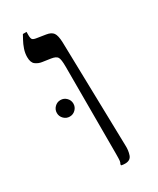

<svg xmlns="http://www.w3.org/2000/svg" viewBox="-156 -631 564 685"><g transform="rotate(-30 125.5 -288.5)"><path d="M148 3Q144 3 139.5 2.5Q135 2 132 1V-4Q135 -8 136 -15Q137 -22 137 -46V-403Q137 -433 131.5 -442Q126 -451 106 -454L72 -459Q58 -461 46.5 -469.5Q35 -478 35 -501Q35 -517 40.5 -533Q46 -549 53 -561.5Q60 -574 63 -580H78V-566Q78 -553 82 -548.5Q86 -544 102 -542L134 -537Q154 -534 162 -523Q170 -512 171 -483L181 -53Q182 -32 176 -14.5Q170 3 148 3ZM61 -241Q47 -241 37 -251Q27 -261 27 -275Q27 -289 37 -299Q47 -309 61 -309Q75 -309 85 -299Q95 -289 95 -275Q95 -261 85 -251Q75 -241 61 -241Z"/></g></svg>

Font: Frank Ruhl Libre Light
Style: Regular
Weight: 300
Designer: Yanek Iontef
Foundry: Fontef
Version: Version 6.003;gftools[0.9.30]